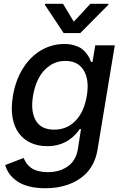

<svg xmlns="http://www.w3.org/2000/svg" viewBox="-20 -787 657 1023"><path d="M220.5 215.9Q172.9 215.9 134.9 206.1Q96.9 196.4 71.7 179Q46.5 161.6 30.7 139.9Q14.9 118.3 7.8 92.3L105.8 54.7Q111.2 66.4 115.9 74.8Q120.7 83.1 131.2 94.5Q141.7 105.8 154.3 112.9Q166.9 120 187.5 125.2Q208.1 130.3 233.7 130.3Q297.2 130.3 340.9 99.6Q384.6 68.9 394.9 7.8L411.6 -99.4H404.8Q341.6 -8.2 232.6 -8.2Q183.9 -8.2 145.2 -25.4Q106.5 -42.6 81.1 -76.3Q55.8 -110.1 46.9 -159.8Q38 -209.5 48.7 -274.9Q62.5 -359.7 102.8 -423.3Q143.1 -486.9 200.1 -519.7Q257.1 -552.6 323.2 -552.6Q352.3 -552.6 375.7 -545.5Q399.1 -538.4 413.2 -528.9Q427.2 -519.5 438.7 -504.8Q450.3 -490.1 455.1 -480.3Q459.9 -470.5 465.2 -457H473L487.6 -545.5H591.6L499.3 12.1Q492.5 53.3 474.8 87.2Q457 121.1 431.1 144.7Q405.2 168.3 371.8 184.5Q338.4 200.6 300.4 208.3Q262.4 215.9 220.5 215.9ZM268.8 -96.2Q337 -96.2 382.8 -144Q428.6 -191.8 442.5 -276.3Q456.7 -360.4 426.5 -411.4Q396.3 -462.4 328.5 -462.4Q281.6 -462.4 245 -437.3Q208.5 -412.3 186.6 -371.1Q164.8 -329.9 155.9 -276.3Q142.4 -193.2 170.8 -144.7Q199.2 -96.2 268.8 -96.2ZM315.7 -766.7 373.2 -671.5 461.6 -766.7H557.9L557.2 -761.4L407.7 -610.8H319.2L219.1 -761.4L219.8 -766.7Z"/></svg>

Font: Karasuma Gothic
Style: Medium Italic
Weight: 500
Italic angle: 9.39998°
Designer: Rasmus Andersson / Ryoko Nishizuka
Foundry: Genbu
Version: Version 1.00